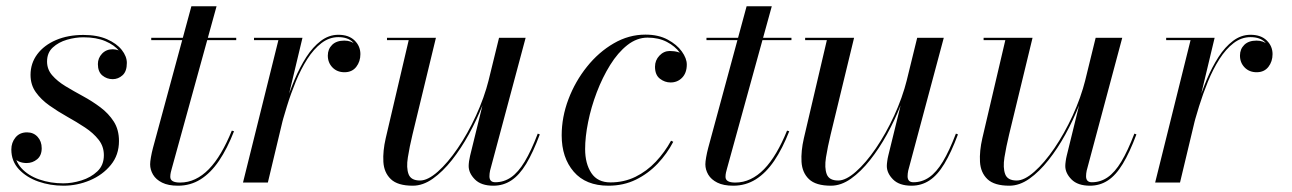

<svg xmlns="http://www.w3.org/2000/svg" viewBox="-20 -580 4104 610"><path d="M181.5 10Q139.5 10 101.8 -3.2Q64 -16.5 40 -42.2Q16 -68 16 -105Q16 -127 29.2 -143.2Q42.5 -159.5 66 -159.5Q86.5 -159.5 99.5 -145.2Q112.5 -131 112.5 -109Q112.5 -86 98 -74Q83.5 -62 64.5 -62Q51.5 -62 40.8 -66.5Q30 -71 23.5 -80.5Q17 -90 17 -105H26Q26 -70 47.8 -46Q69.5 -22 105 -9.8Q140.5 2.5 181 2.5Q209 2.5 238.8 -6.8Q268.5 -16 289.2 -35.5Q310 -55 310 -87Q310 -115 293.2 -136.2Q276.5 -157.5 250 -175Q223.5 -192.5 193.5 -209.2Q163.5 -226 137 -244.8Q110.5 -263.5 93.8 -287Q77 -310.5 77 -342Q77 -379 98.5 -407.8Q120 -436.5 158 -452.8Q196 -469 245 -469Q289 -469 319.8 -455.5Q350.5 -442 366.8 -421.5Q383 -401 383 -380Q383 -353 369.2 -340.8Q355.5 -328.5 338 -328.5Q319.5 -328.5 305.2 -340.2Q291 -352 291 -376.5Q291 -395.5 304.2 -409.5Q317.5 -423.5 338 -423.5Q357 -423.5 369.5 -411.2Q382 -399 382 -380H373.5Q373.5 -399.5 358.5 -418.2Q343.5 -437 314.8 -449.2Q286 -461.5 245 -461.5Q219.5 -461.5 192.8 -453.8Q166 -446 147.8 -429.2Q129.5 -412.5 129.5 -384.5Q129.5 -359.5 145.8 -340.8Q162 -322 188 -306.2Q214 -290.5 243.5 -274.5Q273 -258.5 299 -239Q325 -219.5 341.5 -193.8Q358 -168 358 -132Q358 -87.5 332 -55.8Q306 -24 265.5 -7Q225 10 181.5 10Z M545.5 10Q514.5 10 495 0.2Q475.5 -9.5 466.2 -25.2Q457 -41 457 -58Q457 -66 459.5 -80.5Q462 -95 466 -110L588 -560H668L525.5 -43.5Q524 -38.5 522.5 -31.8Q521 -25 521 -18Q521 0 552 0Q577.5 0 600.2 -10.8Q623 -21.5 643.5 -42.5Q664 -63.5 682.2 -94.5Q700.5 -125.5 716.5 -165L723.5 -163Q702 -108 675.8 -69.2Q649.5 -30.5 617.2 -10.2Q585 10 545.5 10ZM460.5 -452.5V-460H730.5V-452.5Z M752 0 864.5 -452.5H787V-460H941L831 0ZM865 -166.5Q874 -204 886.5 -245.5Q899 -287 915.8 -326.8Q932.5 -366.5 953.2 -398.8Q974 -431 999.5 -450.2Q1025 -469.5 1055 -469.5Q1088 -469.5 1106.5 -451.5Q1125 -433.5 1125 -408Q1125 -384.5 1111.8 -367.5Q1098.5 -350.5 1074.5 -350.5Q1051 -350.5 1036.2 -365.8Q1021.5 -381 1021.5 -403.5Q1021.5 -424 1035.2 -437.5Q1049 -451 1074 -451Q1095 -451 1109.5 -439Q1124 -427 1124 -408H1117Q1117 -430 1101 -446Q1085 -462 1055 -462Q1026 -462 1001.2 -443Q976.5 -424 956.2 -392.2Q936 -360.5 920 -321.5Q904 -282.5 891.5 -242.2Q879 -202 870 -166.5Z M1291.5 10Q1243.5 10 1221.8 -10.8Q1200 -31.5 1198 -65.8Q1196 -100 1205.5 -141L1278.5 -452.5H1209.5V-460H1365L1290.5 -152.5Q1281 -113 1275.8 -80Q1270.5 -47 1278 -26.8Q1285.5 -6.5 1314.5 -6.5Q1339 -6.5 1370.8 -34.5Q1402.5 -62.5 1434.2 -109Q1466 -155.5 1492.2 -212.5Q1518.5 -269.5 1533 -327H1539Q1530 -288.5 1512 -243.2Q1494 -198 1469.5 -153.2Q1445 -108.5 1415.8 -71.5Q1386.5 -34.5 1355 -12.2Q1323.5 10 1291.5 10ZM1547.5 10Q1508.5 10 1488.8 -10Q1469 -30 1469 -52.5Q1469 -58.5 1470.2 -67.8Q1471.5 -77 1473.5 -85L1565.5 -460H1650L1537 -38Q1536 -33.5 1535.5 -28.8Q1535 -24 1535 -20Q1535 -1 1553.5 -1Q1581 -1 1603.8 -16.8Q1626.5 -32.5 1647 -66.5Q1667.5 -100.5 1688.5 -155.5L1695 -153Q1673.5 -95.5 1651.8 -59.5Q1630 -23.5 1604.5 -6.8Q1579 10 1547.5 10Z M1913 10Q1841 10 1802.8 -34.5Q1764.5 -79 1764.5 -150Q1764.5 -208 1786 -264.8Q1807.5 -321.5 1844.8 -368Q1882 -414.5 1929.8 -442.2Q1977.5 -470 2030.5 -470Q2072 -470 2101.2 -454.2Q2130.5 -438.5 2146.2 -416.5Q2162 -394.5 2162 -375Q2162 -348.5 2147.2 -333.2Q2132.5 -318 2110.5 -318Q2092 -318 2076.5 -330Q2061 -342 2061 -368Q2061 -388.5 2075 -403.2Q2089 -418 2108 -418Q2122.5 -418 2134.5 -414.5Q2146.5 -411 2153.8 -401.8Q2161 -392.5 2161 -375H2154Q2154 -393 2139.5 -413Q2125 -433 2098.8 -446.8Q2072.5 -460.5 2037.5 -460.5Q2003.5 -460.5 1973.2 -436.8Q1943 -413 1918.5 -373.5Q1894 -334 1876 -286.8Q1858 -239.5 1848.5 -192.2Q1839 -145 1839 -106.5Q1839 -60 1858.8 -30.2Q1878.5 -0.5 1919.5 -0.5Q1962.5 -0.5 1998.8 -18.2Q2035 -36 2063.5 -66.2Q2092 -96.5 2112 -133L2119 -129.5Q2099.5 -92 2069.5 -60.2Q2039.5 -28.5 2000.2 -9.2Q1961 10 1913 10Z M2309.5 10Q2278.5 10 2259 0.2Q2239.5 -9.5 2230.2 -25.2Q2221 -41 2221 -58Q2221 -66 2223.5 -80.5Q2226 -95 2230 -110L2352 -560H2432L2289.5 -43.5Q2288 -38.5 2286.5 -31.8Q2285 -25 2285 -18Q2285 0 2316 0Q2341.5 0 2364.2 -10.8Q2387 -21.5 2407.5 -42.5Q2428 -63.5 2446.2 -94.5Q2464.5 -125.5 2480.5 -165L2487.5 -163Q2466 -108 2439.8 -69.2Q2413.5 -30.5 2381.2 -10.2Q2349 10 2309.5 10ZM2224.5 -452.5V-460H2494.5V-452.5Z M2620 10Q2572 10 2550.2 -10.8Q2528.5 -31.5 2526.5 -65.8Q2524.5 -100 2534 -141L2607 -452.5H2538V-460H2693.5L2619 -152.5Q2609.5 -113 2604.2 -80Q2599 -47 2606.5 -26.8Q2614 -6.5 2643 -6.5Q2667.5 -6.5 2699.2 -34.5Q2731 -62.5 2762.8 -109Q2794.5 -155.5 2820.8 -212.5Q2847 -269.5 2861.5 -327H2867.5Q2858.5 -288.5 2840.5 -243.2Q2822.5 -198 2798 -153.2Q2773.5 -108.5 2744.2 -71.5Q2715 -34.5 2683.5 -12.2Q2652 10 2620 10ZM2876 10Q2837 10 2817.2 -10Q2797.5 -30 2797.5 -52.5Q2797.5 -58.5 2798.8 -67.8Q2800 -77 2802 -85L2894 -460H2978.5L2865.5 -38Q2864.5 -33.5 2864 -28.8Q2863.5 -24 2863.5 -20Q2863.5 -1 2882 -1Q2909.5 -1 2932.2 -16.8Q2955 -32.5 2975.5 -66.5Q2996 -100.5 3017 -155.5L3023.5 -153Q3002 -95.5 2980.2 -59.5Q2958.5 -23.5 2933 -6.8Q2907.5 10 2876 10Z M3187 10Q3139 10 3117.2 -10.8Q3095.5 -31.5 3093.5 -65.8Q3091.5 -100 3101 -141L3174 -452.5H3105V-460H3260.5L3186 -152.5Q3176.5 -113 3171.2 -80Q3166 -47 3173.5 -26.8Q3181 -6.5 3210 -6.5Q3234.5 -6.5 3266.2 -34.5Q3298 -62.5 3329.8 -109Q3361.5 -155.5 3387.8 -212.5Q3414 -269.5 3428.5 -327H3434.5Q3425.5 -288.5 3407.5 -243.2Q3389.5 -198 3365 -153.2Q3340.5 -108.5 3311.2 -71.5Q3282 -34.5 3250.5 -12.2Q3219 10 3187 10ZM3443 10Q3404 10 3384.2 -10Q3364.5 -30 3364.5 -52.5Q3364.5 -58.5 3365.8 -67.8Q3367 -77 3369 -85L3461 -460H3545.5L3432.5 -38Q3431.5 -33.5 3431 -28.8Q3430.5 -24 3430.5 -20Q3430.5 -1 3449 -1Q3476.5 -1 3499.2 -16.8Q3522 -32.5 3542.5 -66.5Q3563 -100.5 3584 -155.5L3590.5 -153Q3569 -95.5 3547.2 -59.5Q3525.5 -23.5 3500 -6.8Q3474.5 10 3443 10Z M3650 0 3762.5 -452.5H3685V-460H3839L3729 0ZM3763 -166.5Q3772 -204 3784.5 -245.5Q3797 -287 3813.8 -326.8Q3830.5 -366.5 3851.2 -398.8Q3872 -431 3897.5 -450.2Q3923 -469.5 3953 -469.5Q3986 -469.5 4004.5 -451.5Q4023 -433.5 4023 -408Q4023 -384.5 4009.8 -367.5Q3996.5 -350.5 3972.5 -350.5Q3949 -350.5 3934.2 -365.8Q3919.5 -381 3919.5 -403.5Q3919.5 -424 3933.2 -437.5Q3947 -451 3972 -451Q3993 -451 4007.5 -439Q4022 -427 4022 -408H4015Q4015 -430 3999 -446Q3983 -462 3953 -462Q3924 -462 3899.2 -443Q3874.5 -424 3854.2 -392.2Q3834 -360.5 3818 -321.5Q3802 -282.5 3789.5 -242.2Q3777 -202 3768 -166.5Z"/></svg>

Font: Bodoni Moda 28pt
Style: Italic
Weight: 400
Italic angle: -13°
Designer: Owen Earl
Foundry: indestructible type
Version: Version 2.004